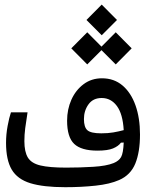

<svg xmlns="http://www.w3.org/2000/svg" viewBox="-20 -800 626 823"><path d="M259.8 2.4Q166 2.4 110.4 -14.6Q54.7 -31.7 30.3 -73Q5.9 -114.3 5.9 -187.5Q5.9 -224.1 12.7 -260.5Q19.5 -296.9 26.9 -318.4H98.1Q91.8 -278.3 88.1 -250.5Q84.5 -222.7 84.5 -194.8Q84.5 -149.4 99.4 -124.8Q114.3 -100.1 153.1 -90.8Q191.9 -81.5 263.2 -81.5Q322.8 -81.5 379.4 -85Q436 -88.4 467.3 -101.1Q489.7 -110.4 499 -126.7Q508.3 -143.1 510.3 -189L498.5 -188.5Q487.3 -173.3 464.4 -163.8Q441.4 -154.3 397.9 -154.3Q328.6 -154.3 298.1 -183.1Q267.6 -211.9 267.6 -282.7Q267.6 -331.5 286.1 -372.8Q304.7 -414.1 338.4 -439.2Q372.1 -464.4 417 -464.4Q468.8 -464.4 505.1 -433.6Q541.5 -402.8 560.8 -348.4Q580.1 -293.9 580.1 -223.6Q580.1 -148.4 560.1 -99.1Q540 -49.8 490.7 -28.3Q450.7 -10.7 389.9 -4.2Q329.1 2.4 259.8 2.4ZM510.3 -242.2Q506.3 -311.5 481 -345.7Q455.6 -379.9 416 -379.9Q378.9 -379.9 359.4 -352.8Q339.8 -325.7 339.8 -289.6Q339.8 -254.9 354.7 -241.7Q369.6 -228.5 414.1 -228.5Q442.9 -228.5 465.6 -232.4Q488.3 -236.3 510.3 -242.2ZM476.1 -523.9 415 -585 354 -523.9 285.6 -592.8 354 -661.6 415 -600.1 476.1 -661.6 544.4 -592.8ZM416 -648.9 350.6 -714.4 416 -780.3 481.4 -714.4Z"/></svg>

Font: Cascadia Code NF SemiLight
Style: Regular
Weight: 350
Monospace: yes
Designer: Aaron Bell
Foundry: Saja Typeworks
Version: Version 2404.023; ttfautohint (v1.8.4)